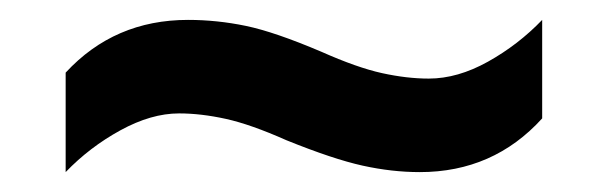

<svg xmlns="http://www.w3.org/2000/svg" viewBox="-20 -449 612 193"><path d="M268 -308Q232 -324 207 -329.5Q182 -335 160 -335Q132 -335 101 -318Q70 -301 46 -276V-376Q95 -429 169 -429Q198 -429 227 -423Q256 -417 303 -397Q339 -381 364 -375.5Q389 -370 411 -370Q440 -370 470.5 -387Q501 -404 525 -429V-330Q476 -276 402 -276Q374 -276 344.5 -282.5Q315 -289 268 -308Z"/></svg>

Font: Noto Sans Tangsa SemiBold
Style: Regular
Weight: 600
Version: Version 1.504